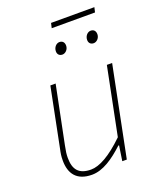

<svg xmlns="http://www.w3.org/2000/svg" viewBox="-144 -858 792 958"><g transform="rotate(-20 252.0 -379.0)"><path d="M178 12C236 12 294 -28 350 -80H354L342 0H366L462 -478H434L362 -120C286 -46 226 -14 182 -14C118 -14 92 -46 92 -108C92 -128 94 -142 100 -172L162 -478H134L72 -168C66 -140 64 -128 64 -104C64 -36 96 12 178 12ZM244 -602C260 -602 276 -618 276 -638C276 -656 266 -666 250 -666C234 -666 218 -650 218 -628C218 -612 228 -602 244 -602ZM410 -602C426 -602 442 -618 442 -638C442 -656 432 -666 416 -666C400 -666 384 -650 384 -628C384 -612 394 -602 410 -602ZM238 -744H468L474 -770H244Z"/></g></svg>

Font: Source Sans Pro ExtraLight
Style: Italic
Weight: 200
Italic angle: -11°
Designer: Paul D. Hunt
Foundry: Adobe Systems Incorporated
Version: Version 3.006;hotconv 1.0.111;makeotfexe 2.5.65597